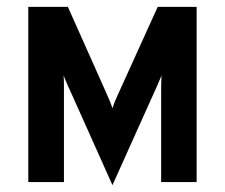

<svg xmlns="http://www.w3.org/2000/svg" viewBox="-20 -531 656 560"><path d="M308 9 190 -254.5Q183 -269 177.5 -281.8Q172 -294.5 165.5 -310.5Q166.5 -297 166.5 -284.5Q166.5 -272 166.5 -251.5V0H62.5V-511H178L291.5 -256.5Q298 -242 301.5 -233Q305 -224 308 -215.5Q310.5 -223.5 314.2 -232.8Q318 -242 324.5 -256.5L440 -511H553.5V0H450V-251.5Q450 -272 450.2 -284.8Q450.5 -297.5 451 -310.5Q444.5 -295 439 -282.2Q433.5 -269.5 426.5 -254.5Z"/></svg>

Font: Overpass Mono SemiBold
Style: Regular
Weight: 600
Monospace: yes
Designer: Delve Withrington, Dave Bailey
Foundry: Delve Fonts LLC
Version: Version 4.000